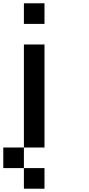

<svg xmlns="http://www.w3.org/2000/svg" viewBox="-20 -895 540 1165"><path d="M0 125V0H125V125ZM125 0V-625H250V0ZM125 125H250V250H125ZM125 -750V-875H250V-750Z"/></svg>

Font: GalmuriMono7 Regular
Style: Regular
Weight: 400
Designer: Lee Minseo (quiple)
Version: Version 2.399;hotconv 1.1.1;makeotfexe 2.6.0 DEVELOPMENT